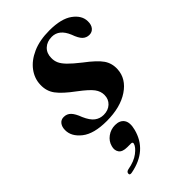

<svg xmlns="http://www.w3.org/2000/svg" viewBox="-220 -538 868 868"><g transform="rotate(-45 214.5 -103.5)"><path d="M179 -19Q208 -19 226.5 -36.2Q245 -53.5 245 -80Q245.5 -103.5 229.8 -124.8Q214 -146 168 -180.5Q115 -219.5 93 -249Q71 -278.5 72.5 -318Q73.5 -357 98 -390Q122.5 -423 167.5 -443Q212.5 -463 275 -463Q350.5 -463 388.8 -435Q427 -407 427.5 -369.5Q428 -346.5 417.2 -333.5Q406.5 -320.5 389 -320.5Q370.5 -320.5 357.2 -333Q344 -345.5 332.5 -378Q309 -435 262.5 -435Q231.5 -435 212.2 -416.8Q193 -398.5 193 -368.5Q192.5 -351.5 199.2 -335.8Q206 -320 224.5 -301Q243 -282 278 -254.5Q332 -214 351.5 -185.8Q371 -157.5 369 -120.5Q366 -63 311.2 -26.2Q256.5 10.5 168.5 10.5Q87 10.5 46.5 -21.5Q6 -53.5 6.5 -94Q6.5 -114.5 16.5 -127.5Q26.5 -140.5 44 -140.5Q64.5 -140.5 78 -126.5Q91.5 -112.5 103 -81.5Q118 -47 136.5 -33Q155 -19 179 -19ZM151 159.5Q120 159.5 109.2 144Q98.5 128.5 104.5 107Q111 81.5 133 65.5Q155 49.5 182.5 49.5Q213 49.5 226.5 69.2Q240 89 230 127.5Q203 232 85 255Q69 258.5 69.5 247.5Q70 236.5 84 233.5Q127 226 152.8 206.2Q178.5 186.5 183 169.5Q185.5 159.5 174.5 159.5Z"/></g></svg>

Font: Fraunces 72pt SemiBold
Style: Italic
Weight: 600
Italic angle: -16°
Version: Version 1.000;[b76b70a41]